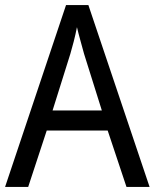

<svg xmlns="http://www.w3.org/2000/svg" viewBox="-20 -736 610 756"><path d="M478 0H569L328 -716H240L0 0H91L164 -222H404ZM311 -524 381 -301H187L257 -524C265 -551 276 -592 283 -629C289 -602 305 -547 311 -524Z"/></svg>

Font: Noto Sans Arabic UI SmCn
Style: Regular
Weight: 400
Width: 4
Designer: Monotype Design Team, Nadine Chahine and Nizar Qandah
Foundry: Monotype Imaging Inc.
Version: Version 2.010